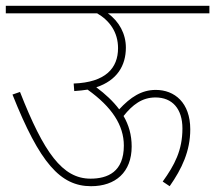

<svg xmlns="http://www.w3.org/2000/svg" viewBox="-20 -642 742 662"><path d="M0 -622V-596H315C358 -571 387 -531 387 -476C387 -407 344 -358 234 -354L236 -328C253 -329 268 -331 282 -333C366 -273 407 -210 407 -140C407 -50 352 -26 292 -26C195 -26 131 -116 49 -325L23 -316C117 -80 188 0 294 0C378 0 434 -48 434 -137C434 -177 424 -211 406 -242C437 -281 470 -306 516 -306C574 -306 609 -267 609 -199C609 -124 582 -73 541 -16L565 0C607 -60 636 -121 636 -196C636 -288 582 -332 517 -332C468 -332 430 -307 391 -265C370 -293 343 -318 312 -341C384 -365 414 -416 414 -478C414 -525 391 -568 352 -596H702V-622Z"/></svg>

Font: Noto Sans Devanagari UI Thin
Style: Regular
Weight: 100
Designer: Jelle Bosma - Monotype Design Team
Foundry: Monotype Imaging Inc.
Version: Version 2.004